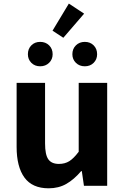

<svg xmlns="http://www.w3.org/2000/svg" viewBox="-20 -1015 682 1049"><path d="M70.8 -212.4V-562.4H226.2V-231.6Q226.2 -169.8 244 -144.6Q261.8 -119.4 301.8 -119.4Q334.6 -119.4 358.7 -134.5Q382.8 -149.6 410 -186V-562.4H565.6V0H438.6L427 -80H423.4Q384.4 -34.2 342.3 -10.2Q300.2 13.8 245.8 13.8Q156.4 13.8 113.6 -44.9Q70.8 -103.6 70.8 -212.4ZM132.4 -718.8Q132.4 -748.2 151.3 -767.2Q170.2 -786.2 199.4 -786.2Q229 -786.2 248.3 -767.3Q267.6 -748.4 267.6 -718.8Q267.6 -690.6 248.2 -671.7Q228.8 -652.8 199.4 -652.8Q170.2 -652.8 151.3 -671.7Q132.4 -690.6 132.4 -718.8ZM356.2 -995.4 439.6 -940.4 326 -808.6 267 -847.4ZM375.4 -718.8Q375.4 -748.2 394.7 -767.2Q414 -786.2 443.4 -786.2Q472.8 -786.2 491.7 -767.2Q510.6 -748.2 510.6 -718.8Q510.6 -690.6 491.7 -671.7Q472.8 -652.8 443.4 -652.8Q414 -652.8 394.7 -671.7Q375.4 -690.6 375.4 -718.8Z"/></svg>

Font: 寒蝉端黑体 Light
Style: Regular
Weight: 300
Designer: ChillDuanSans {Warren2060}; 
Source Han Sans {Ryoko NISHIZUKA 西塚涼子 (kana, bopomofo & ideographs); Paul D. Hunt (Latin, G
Foundry: ChillType&Adobe
Version: Version 1.300;Glyphs 3.3 (3306)